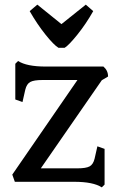

<svg xmlns="http://www.w3.org/2000/svg" viewBox="-20 -784 519 828"><path d="M313 -58Q351 -58 366.5 -66.5Q382 -75 388 -100L400 -153L431 -142V12L419 24Q382 0 300 0H44L33 -31L314 -439H164Q126 -439 110.5 -430.5Q95 -422 89 -397L77 -344L46 -355V-509L58 -521Q95 -497 177 -497H426Q446 -480 446 -454L419 -438L156 -58ZM259 -578H232Q212 -590 176 -635Q140 -680 108 -736L141 -764L245 -680L350 -764L382 -736Q351 -681 314 -635Q277 -589 259 -578Z"/></svg>

Font: Gabriela
Style: Regular
Weight: 400
Designer: Eduardo Rodriguez Tunni
Foundry: Eduardo Rodriguez Tunni
Version: Version 1.003